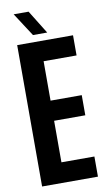

<svg xmlns="http://www.w3.org/2000/svg" viewBox="-105 -1021 591 1070"><g transform="rotate(-10 191.0 -486.0)"><path d="M43 0V-800H359V-686H172.5V-463H349V-349H172.5V-114H359V0ZM139.5 -840 53.5 -972.5H138L220 -840Z"/></g></svg>

Font: Big Shoulders Display Thin ExtraBold
Style: Regular
Weight: 800
Version: Version 2.002